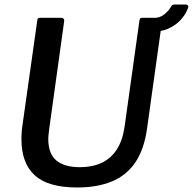

<svg xmlns="http://www.w3.org/2000/svg" viewBox="-20 -821 854 851"><path d="M632 -253Q619 -158 579 -100Q539 -42 474 -16Q409 10 322 10Q193 10 134 -44Q75 -98 75 -204Q75 -221 76.5 -239Q78 -257 81 -276L145 -729Q146 -737 148.5 -739.5Q151 -742 157 -742H251Q259 -742 262.5 -737Q266 -732 264 -724L198 -249Q197 -237 195.5 -226.5Q194 -216 194 -205Q194 -140 229.5 -110Q265 -80 334 -80Q389 -80 430 -99Q471 -118 497 -157.5Q523 -197 532 -258L598 -730Q600 -738 602 -740Q604 -742 610 -742H686Q693 -742 696 -737Q699 -732 698 -725L632 -253ZM803 -801Q811 -801 813.5 -795.5Q816 -790 812 -782Q801 -754 779 -731Q757 -708 725.5 -694Q694 -680 653 -680L657 -741Q688 -741 708 -757Q728 -773 739 -793Q742 -799 746.5 -800Q751 -801 755 -801Z"/></svg>

Font: Libre Franklin Medium
Style: Italic
Weight: 500
Italic angle: -8°
Designer: Pablo Impallari, Rodrigo Fuenzalida, Nhung Nguyen
Foundry: Impallari Type
Version: Version 3.000